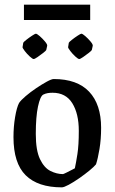

<svg xmlns="http://www.w3.org/2000/svg" viewBox="-20 -797 493 826"><path d="M246 9Q143 9 90.5 -43Q38 -95 38 -207Q38 -252 45 -293.5Q52 -335 62 -354Q70 -366 90.5 -383.5Q111 -401 135.5 -417.5Q160 -434 181 -445.5Q202 -457 211 -457Q312 -457 363.5 -402.5Q415 -348 415 -247Q415 -198 408 -156Q401 -114 393 -90Q385 -80 365 -63.5Q345 -47 320.5 -30Q296 -13 275.5 -2Q255 9 246 9ZM251 -48Q255 -49 267 -55Q279 -61 290.5 -67Q302 -73 302 -73Q307 -96 313 -134Q319 -172 319 -234Q319 -308 291 -353Q263 -398 206 -398Q196 -398 186 -396.5Q176 -395 166 -390Q153 -383 143.5 -339Q134 -295 134 -221Q134 -150 152 -112.5Q170 -75 197 -61.5Q224 -48 251 -48ZM83 -711V-777H368V-711ZM276 -613Q277 -616 289 -625.5Q301 -635 314 -643.5Q327 -652 330 -652Q335 -652 347 -641.5Q359 -631 369.5 -618.5Q380 -606 379 -600L375 -582Q374 -579 362 -569.5Q350 -560 337.5 -551.5Q325 -543 321 -543Q316 -543 304 -554Q292 -565 282.5 -577.5Q273 -590 273 -594ZM80 -613Q81 -616 93 -625.5Q105 -635 118 -643.5Q131 -652 134 -652Q139 -652 151 -641.5Q163 -631 173.5 -618.5Q184 -606 183 -600L179 -582Q178 -579 166 -569.5Q154 -560 141.5 -551.5Q129 -543 125 -543Q120 -543 108 -554Q96 -565 86.5 -577.5Q77 -590 77 -594Z"/></svg>

Font: Grenze Gotisch
Style: Regular
Weight: 400
Designer: Renata Polastri
Foundry: Omnibus-Type
Version: Version 1.001